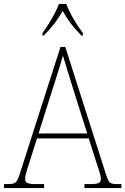

<svg xmlns="http://www.w3.org/2000/svg" viewBox="-23 -951 634 971"><path d="M192 -784V-771H198C243 -817 266 -847 294 -896C321 -847 344 -817 389 -771H396V-784C367 -822 328 -886 312 -931H275C259 -886 220 -822 192 -784ZM-3 0H200V-20H158C111 -20 104 -29 104 -47C104 -67 122 -119 129 -140L164 -251H426L463 -134C470 -113 487 -66 487 -48C487 -28 481 -20 433 -20H404V0H591V-20H575C533 -20 528 -24 515 -63L307 -714H283L80 -81C63 -27 58 -20 16 -20H-3ZM172 -276 247 -513C262 -563 288 -638 295 -670C307 -631 328 -563 347 -501L418 -276Z"/></svg>

Font: Noto Serif Tamil SemiCondensed Thin
Style: Regular
Weight: 100
Width: 4
Designer: Indian Type Foundry, Tom Grace, and the Monotype Design Team
Foundry: Monotype Imaging Inc.
Version: Version 2.004